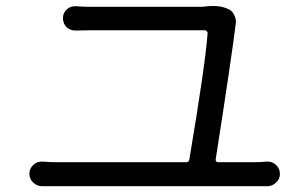

<svg xmlns="http://www.w3.org/2000/svg" viewBox="-20 -689 1040 648"><path d="M708 -151.4Q707 -147.5 709.5 -144.5Q711.9 -141.6 715.8 -141.6H841.8Q860.4 -141.6 879.9 -143.6Q881.8 -143.6 883.8 -143.6Q899.4 -143.6 911.1 -132.8Q924.8 -120.1 924.8 -102.1Q924.8 -84 911.1 -72.3Q898.4 -60.5 881.8 -60.5Q880.9 -60.5 879.9 -60.5Q859.4 -60.5 841.8 -60.5H167Q144.5 -60.5 124 -60.5Q123 -60.5 122.1 -60.5Q105.5 -60.5 92.8 -72.3Q79.1 -84 79.1 -102.5Q79.1 -120.1 92.8 -132.8Q104.5 -143.6 121.1 -143.6Q123 -143.6 124 -143.6Q146.5 -141.6 167 -141.6H608.4Q618.2 -141.6 619.1 -151.4Q672.9 -470.7 680.7 -577.1Q680.7 -581.1 677.7 -584Q674.8 -586.9 670.9 -586.9H287.1Q262.7 -586.9 236.3 -585.9Q235.4 -585.9 234.4 -585.9Q217.8 -585.9 205.1 -596.7Q192.4 -609.4 192.4 -627.9Q192.4 -645.5 205.1 -657.2Q216.8 -668 233.4 -668Q234.4 -668 236.3 -668Q260.7 -666 286.1 -666H655.3Q666 -666 680.7 -668Q690.4 -668.9 700.2 -668.9Q728.5 -668.9 751 -658.2Q764.6 -652.3 770.5 -637.7Q776.4 -627 776.4 -614.3Q776.4 -610.4 775.4 -607.4Q762.7 -502 708 -151.4Z"/></svg>

Font: Gen Jyuu GothicX Regular
Style: Regular
Weight: 400
Designer: [Source Han Sans]
Ryoko NISHIZUKA  (kana & ideographs); Paul D. Hunt (Latin, Greek & Cyrillic); Wenlong ZHANG  (bopomofo
Version: Version 1.002.20150607